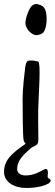

<svg xmlns="http://www.w3.org/2000/svg" viewBox="-72 -726 271 951"><path d="M119 -419C116 -423 89 -428 73 -426C66 -425 58 -425 53 -393C51 -375 40 -297 40 -231C40 -166 41 -48 45 -32C47 -25 50 -19 55 -14C-11 32 -52 65 -52 126C-52 174 -4 205 57 205C104 205 143 197 168 183C173 180 179 175 179 168C179 157 162 161 164 146C171 100 150 112 145 114C124 125 95 143 54 143C33 143 13 133 13 112C13 78 29 52 81 8C94 -3 117 -5 117 -25C118 -31 118 -33 118 -43C118 -64 117 -96 117 -134C117 -162 117 -193 119 -229C121 -274 124 -328 124 -367C124 -396 122 -416 119 -419ZM159 -637C157 -687 143 -699 114 -705C108 -707 98 -707 87 -698C73 -688 54 -637 54 -612C54 -596 64 -577 77 -567C86 -559 95 -552 108 -552C116 -552 125 -554 136 -560C154 -569 160 -612 159 -637Z"/></svg>

Font: Oregano
Style: Regular
Weight: 400
Designer: Astigmatic (AOETI)
Foundry: Astigmatic (AOETI)
Version: Version 1.000